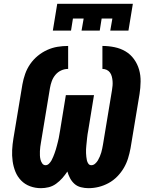

<svg xmlns="http://www.w3.org/2000/svg" viewBox="-20 -975 790 1003"><path d="M256 -815 279 -955H674L651 -815H556L567 -878H511L501 -815H406L417 -878H361L351 -815ZM442 8Q422 8 402.5 3Q383 -2 369 -14.5Q355 -27 346 -44Q337 -61 332 -79Q320 -61 305.5 -44.5Q291 -28 273 -15Q255 -2 234.5 3Q214 8 194 8Q164 8 137 -2Q110 -12 90.5 -32Q71 -52 60.5 -78Q50 -104 46 -133Q42 -162 43.5 -191.5Q45 -221 50 -251L97 -534Q102 -562 111.5 -589Q121 -616 137.5 -640Q154 -664 177 -683Q200 -702 226.5 -714Q253 -726 280.5 -730.5Q308 -735 336 -735V-615Q317 -615 299.5 -607Q282 -599 269.5 -584Q257 -569 250.5 -551Q244 -533 241 -515L194 -231Q192 -220 190.5 -208.5Q189 -197 188.5 -185.5Q188 -174 188.5 -163Q189 -152 191.5 -141.5Q194 -131 200.5 -121.5Q207 -112 218 -112Q228 -112 236 -120Q244 -128 249 -137Q254 -146 258 -156Q262 -166 265.5 -175.5Q269 -185 272 -195Q275 -205 277.5 -215Q280 -225 282.5 -234.5Q285 -244 287 -254Q289 -264 290.5 -274Q292 -284 294 -294L324 -478H471L441 -294Q439 -284 437.5 -274Q436 -264 435 -254Q434 -244 433 -234Q432 -224 431 -214.5Q430 -205 429.5 -195Q429 -185 429.5 -175Q430 -165 431 -155.5Q432 -146 434 -137Q436 -128 441.5 -120Q447 -112 457 -112Q468 -112 477 -120Q486 -128 491.5 -137.5Q497 -147 501.5 -157.5Q506 -168 509 -178.5Q512 -189 514 -199Q516 -209 518 -220L565 -504Q567 -516 568 -528Q569 -540 568 -552Q567 -564 564 -575.5Q561 -587 554.5 -596Q548 -605 537.5 -610Q527 -615 515 -615V-735Q547 -735 578.5 -728.5Q610 -722 636 -706.5Q662 -691 680 -666Q698 -641 706.5 -611.5Q715 -582 714.5 -549Q714 -516 709 -484L662 -201Q657 -174 649 -148Q641 -122 627 -98Q613 -74 592.5 -53Q572 -32 547 -18.5Q522 -5 495.5 1.5Q469 8 442 8Z"/></svg>

Font: Iosevka Etoile Heavy Oblique
Style: Regular
Weight: 900
Italic angle: -9°
Designer: Belleve Invis
Foundry: Belleve Invis
Version: Version 15.5.2; ttfautohint (v1.8.4)